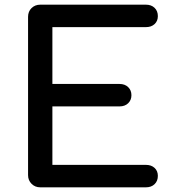

<svg xmlns="http://www.w3.org/2000/svg" viewBox="-20 -801 740 821"><path d="M152 0Q130 0 115 -15Q100 -30 100 -52V-729Q100 -752 115 -766.5Q130 -781 152 -781H604Q627 -781 641 -767.5Q655 -754 655 -732Q655 -711 641 -698Q627 -685 604 -685H204V-442H491Q514 -442 528 -428.5Q542 -415 542 -394Q542 -373 528 -359.5Q514 -346 491 -346H204V-96H604Q627 -96 641 -83Q655 -70 655 -49Q655 -27 641 -13.5Q627 0 604 0Z"/></svg>

Font: Comfortaa
Style: Bold
Weight: 700
Designer: Johan Aakerlund
Foundry: Johan Aakerlund
Version: Version 3.104; ttfautohint (v1.8.1.43-b0c9)